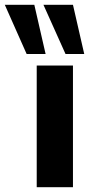

<svg xmlns="http://www.w3.org/2000/svg" viewBox="-91 -780 385 800"><path d="M62 0V-507H213V0ZM182 -555 90 -760H213L260 -555ZM20 -555 -71 -760H52L99 -555Z"/></svg>

Font: Mulish ExtraBold
Style: Regular
Weight: 800
Designer: Vernon Adams
Foundry: Vernon Adams
Version: Version 3.603; ttfautohint (v1.8.3)